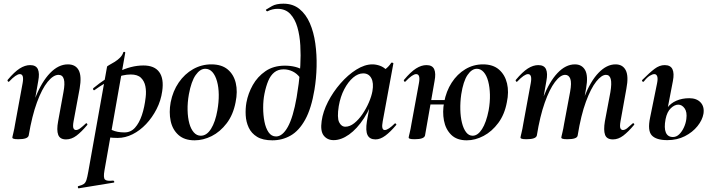

<svg xmlns="http://www.w3.org/2000/svg" viewBox="-20 -749 3881 1044"><path d="M339 9Q306 9 296.5 -16Q287 -41 296 -89L325 -248Q343 -342 298 -342Q270 -342 239 -304Q208 -266 181 -192.5Q154 -119 136 -12L118 -13Q138 -132 172.5 -218.5Q207 -305 252.5 -352Q298 -399 349 -399Q391 -399 408 -367Q425 -335 413 -267L380 -89Q375 -61 379.5 -51.5Q384 -42 393 -42Q404 -42 417 -52Q430 -62 446 -77Q449 -81 453 -77Q457 -73 454 -69Q423 -32 396 -11.5Q369 9 339 9ZM80 8Q61 8 54 5.5Q47 3 47 0Q47 -4 52.5 -26Q58 -48 62 -74L103 -297Q112 -346 88 -346Q78 -346 63.5 -336Q49 -326 30 -306Q27 -302 23 -306.5Q19 -311 22 -315Q58 -358 87 -376.5Q116 -395 144 -395Q176 -395 186 -372.5Q196 -350 188 -309L136 -12Q131 8 80 8Z M408 275Q405 276 403.5 270Q402 264 406 263Q426 258 435.5 251.5Q445 245 450 229.5Q455 214 460 185L562 -386Q562 -389 574 -395.5Q586 -402 602.5 -412Q619 -422 632.5 -435.5Q646 -449 650 -464Q652 -468 657 -467Q662 -466 661 -462L548 178Q541 217 550.5 227Q560 237 595 233Q599 233 601 238Q603 243 598 244ZM620 1Q595 1 570.5 -2Q546 -5 532 -8L542 -70Q563 -54 590 -41.5Q617 -29 657 -29Q691 -29 714 -54.5Q737 -80 751.5 -123Q766 -166 772 -220Q776 -252 770.5 -280Q765 -308 746.5 -326Q728 -344 691 -344Q647 -344 600 -322.5Q553 -301 495 -260Q491 -256 487.5 -261Q484 -266 488 -270Q552 -323 622.5 -358Q693 -393 760 -393Q820 -393 846 -357Q872 -321 862 -253Q855 -202 831.5 -156Q808 -110 774.5 -74.5Q741 -39 701 -19Q661 1 620 1Z M1038 14Q983 14 950.5 -15Q918 -44 908 -91Q898 -138 908 -193Q920 -254 952 -300.5Q984 -347 1030 -373Q1076 -399 1129 -399Q1185 -399 1218 -371.5Q1251 -344 1262 -297.5Q1273 -251 1261 -193Q1248 -125 1212.5 -78.5Q1177 -32 1131 -9Q1085 14 1038 14ZM1072 -11Q1104 -11 1127.5 -48.5Q1151 -86 1162 -149Q1170 -194 1169.5 -234.5Q1169 -275 1160 -307Q1151 -339 1135 -357Q1119 -375 1096 -375Q1068 -375 1044 -341Q1020 -307 1007 -236Q999 -191 1000 -150Q1001 -109 1009.5 -78Q1018 -47 1034 -29Q1050 -11 1072 -11Z M1461 14Q1409 14 1378 -5Q1347 -24 1332.5 -55Q1318 -86 1316 -122Q1314 -158 1320 -192Q1329 -241 1354.5 -286.5Q1380 -332 1423.5 -362Q1467 -392 1529 -392Q1559 -392 1585 -385.5Q1611 -379 1633 -365L1611 -327Q1595 -349 1571.5 -360.5Q1548 -372 1522 -372Q1492 -372 1471.5 -355.5Q1451 -339 1438.5 -309Q1426 -279 1418 -239Q1411 -204 1411 -163.5Q1411 -123 1418 -87.5Q1425 -52 1440.5 -29.5Q1456 -7 1481 -7Q1516 -7 1545 -59Q1574 -111 1593 -220Q1598 -248 1604 -293.5Q1610 -339 1613 -393.5Q1616 -448 1613 -502Q1610 -556 1597 -601Q1584 -646 1558 -673.5Q1532 -701 1489 -701Q1461 -701 1435 -688Q1432 -686 1428 -690.5Q1424 -695 1427 -697Q1436 -703 1459 -716Q1482 -729 1521 -729Q1573 -729 1608.5 -700Q1644 -671 1665 -622.5Q1686 -574 1694.5 -513Q1703 -452 1701.5 -387Q1700 -322 1690 -262Q1673 -159 1639.5 -98.5Q1606 -38 1560.5 -12Q1515 14 1461 14Z M1794 13Q1760 13 1740.5 -11.5Q1721 -36 1729 -91Q1736 -142 1763.5 -195.5Q1791 -249 1831.5 -295.5Q1872 -342 1917.5 -370.5Q1963 -399 2005 -399Q2025 -399 2046 -391.5Q2067 -384 2082.5 -367.5Q2098 -351 2100 -324L2040 -357Q2057 -359 2075.5 -373Q2094 -387 2107 -407Q2109 -410 2114.5 -408Q2120 -406 2119 -404L2061 -89Q2052 -42 2072 -42Q2082 -42 2096 -51.5Q2110 -61 2126 -77Q2129 -80 2133 -76Q2137 -72 2134 -69Q2103 -32 2075.5 -11.5Q2048 9 2022 9Q1990 9 1978.5 -14.5Q1967 -38 1975 -89L2000 -229L2021 -246Q1997 -164 1959 -106Q1921 -48 1878 -17.5Q1835 13 1794 13ZM1858 -60Q1882 -60 1906 -79Q1930 -98 1950.5 -128Q1971 -158 1985.5 -191.5Q2000 -225 2005 -253Q2013 -298 1999 -324Q1985 -350 1955 -350Q1927 -350 1900 -327Q1873 -304 1852 -264Q1831 -224 1822 -172Q1812 -109 1824 -84.5Q1836 -60 1858 -60Z M2518 14Q2464 14 2433.5 -16Q2403 -46 2394 -93.5Q2385 -141 2395 -193Q2406 -253 2436 -299.5Q2466 -346 2510 -372.5Q2554 -399 2606 -399Q2661 -399 2693.5 -370.5Q2726 -342 2737 -295.5Q2748 -249 2736 -193Q2724 -127 2689.5 -80.5Q2655 -34 2609.5 -10Q2564 14 2518 14ZM2235 8Q2216 8 2209 5.5Q2202 3 2202 0Q2202 -4 2207.5 -26Q2213 -48 2217 -74L2258 -297Q2267 -346 2243 -346Q2233 -346 2218.5 -336Q2204 -326 2185 -306Q2182 -302 2178 -306.5Q2174 -311 2177 -315Q2213 -358 2242 -376.5Q2271 -395 2299 -395Q2331 -395 2341 -372.5Q2351 -350 2343 -309L2291 -12Q2286 8 2235 8ZM2272 -181 2275 -205H2444L2439 -181ZM2550 -11Q2578 -11 2601 -47Q2624 -83 2637 -149Q2645 -194 2644 -234.5Q2643 -275 2634.5 -307Q2626 -339 2610 -357Q2594 -375 2573 -375Q2545 -375 2522 -341Q2499 -307 2488 -236Q2482 -194 2483 -153.5Q2484 -113 2492 -81Q2500 -49 2514.5 -30Q2529 -11 2550 -11Z M3313 9Q3279 9 3270 -16Q3261 -41 3269 -89L3299 -248Q3307 -296 3301 -319Q3295 -342 3275 -342Q3251 -342 3222 -305.5Q3193 -269 3166 -196Q3139 -123 3121 -12L3103 -13Q3123 -135 3157 -221.5Q3191 -308 3235 -353.5Q3279 -399 3327 -399Q3366 -399 3382.5 -367Q3399 -335 3386 -267L3354 -89Q3349 -61 3353.5 -51.5Q3358 -42 3367 -42Q3378 -42 3390.5 -52Q3403 -62 3419 -77Q3423 -81 3427 -77Q3431 -73 3427 -69Q3396 -32 3369 -11.5Q3342 9 3313 9ZM2843 8Q2824 8 2817 5.5Q2810 3 2810 0Q2810 -4 2815.5 -26Q2821 -48 2825 -74L2866 -297Q2875 -346 2851 -346Q2841 -346 2826.5 -336Q2812 -326 2793 -306Q2790 -302 2786 -306.5Q2782 -311 2785 -315Q2821 -358 2850 -376.5Q2879 -395 2907 -395Q2939 -395 2949 -372.5Q2959 -350 2951 -309L2899 -12Q2894 8 2843 8ZM3065 8Q3046 8 3039 5.5Q3032 3 3032 0Q3032 -4 3037.5 -26Q3043 -48 3047 -74L3080 -250Q3089 -299 3081 -320.5Q3073 -342 3053 -342Q3027 -342 2997.5 -303Q2968 -264 2942 -190.5Q2916 -117 2899 -12L2881 -13Q2900 -132 2933.5 -218.5Q2967 -305 3011.5 -352Q3056 -399 3106 -399Q3144 -399 3161.5 -368Q3179 -337 3167 -269L3121 -12Q3118 8 3065 8Z M3609 13Q3548 13 3524 -13Q3500 -39 3515 -110L3553 -297Q3558 -322 3553.5 -334Q3549 -346 3538 -346Q3528 -346 3513 -337Q3498 -328 3481 -306Q3477 -302 3473 -306.5Q3469 -311 3473 -315Q3512 -354 3539 -374.5Q3566 -395 3594 -395Q3626 -395 3636.5 -372.5Q3647 -350 3639 -309L3599 -101Q3590 -53 3600.5 -28.5Q3611 -4 3639 -4Q3658 -4 3673 -18.5Q3688 -33 3698.5 -55.5Q3709 -78 3712 -102Q3717 -140 3702.5 -160Q3688 -180 3668 -180Q3648 -180 3627.5 -160.5Q3607 -141 3599 -101L3583 -102Q3589 -137 3608 -162.5Q3627 -188 3658 -201.5Q3689 -215 3728 -215Q3768 -215 3789.5 -192Q3811 -169 3805 -130Q3799 -96 3772.5 -63Q3746 -30 3704 -8.5Q3662 13 3609 13Z"/></svg>

Font: Cormorant
Style: Bold Italic
Weight: 700
Italic angle: -10°
Designer: Christian Thalmann (Catharsis Fonts)
Foundry: Catharsis Fonts
Version: Version 4.000